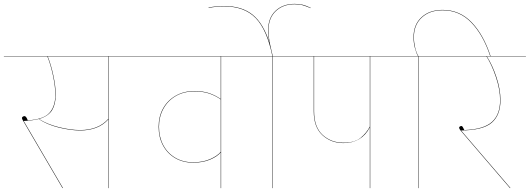

<svg xmlns="http://www.w3.org/2000/svg" viewBox="-30 -969 2729 989"><path d="M692 -678H530V0H528V-354Q477 -297 383 -297Q333 -297 272.5 -312Q212 -327 169 -356Q139 -348 92 -346L294 -1L292 0L90 -345Q83 -356 83 -361Q83 -365 87.5 -368Q92 -371 96 -371Q105 -371 113 -349Q194 -354 224.5 -387.5Q255 -421 255 -481Q255 -523 243 -579.5Q231 -636 214 -678H-10V-680H692ZM528 -678H216Q233 -636 245 -579.5Q257 -523 257 -481Q257 -433 238.5 -402Q220 -371 171 -356Q213 -329 273.5 -314Q334 -299 383 -299Q477 -299 528 -357Z M1251 -678H1109V0H1107V-184Q1090 -163 1052.5 -147Q1015 -131 965 -131Q913 -131 872.5 -154.5Q832 -178 809.5 -220Q787 -262 787 -316Q787 -369 810 -410.5Q833 -452 875 -476Q917 -500 971 -500Q1016 -500 1048 -489Q1080 -478 1107 -459V-678H672V-680H1251ZM1107 -187V-457Q1080 -476 1048 -487Q1016 -498 971 -498Q917 -498 876 -474.5Q835 -451 812 -409.5Q789 -368 789 -316Q789 -263 811 -221.5Q833 -180 873 -156.5Q913 -133 965 -133Q1015 -133 1052.5 -149.5Q1090 -166 1107 -187Z M1353 -813Q1353 -771 1366 -719L1375 -680H1517V-678H1375V0H1373V-678H1231V-680H1373Q1345 -816 1287 -876Q1229 -936 1124 -936Q1082 -936 1045 -928L1044 -930Q1082 -938 1124 -938Q1216 -938 1271.5 -893Q1327 -848 1358 -749Q1351 -782 1351 -813Q1351 -877 1389 -913Q1427 -949 1487 -949Q1512 -949 1529.5 -944.5Q1547 -940 1570 -929V-927Q1547 -937 1529.5 -942Q1512 -947 1487 -947Q1428 -947 1390.5 -911.5Q1353 -876 1353 -813Z M2019 -678H1877V0H1875V-313Q1833 -232 1739 -232Q1675 -232 1630.5 -273Q1586 -314 1586 -396V-678H1517V-680H2019ZM1875 -678H1588V-396Q1588 -314 1632 -274Q1676 -234 1739 -234Q1797 -234 1827.5 -259Q1858 -284 1875 -317Z M2497 -680H2495Q2459 -789 2398 -852.5Q2337 -916 2250 -916Q2183 -916 2142.5 -878.5Q2102 -841 2102 -777Q2102 -751 2108.5 -723.5Q2115 -696 2125 -680H2222V-678H2126V0H2124V-678H1999V-680H2123Q2114 -695 2107 -722.5Q2100 -750 2100 -777Q2100 -842 2141 -880Q2182 -918 2250 -918Q2338 -918 2399.5 -854Q2461 -790 2497 -680Z M2679 -678H2478Q2506 -635 2527 -572Q2548 -509 2548 -453Q2548 -376 2503 -337Q2458 -298 2345 -297L2599 -1L2597 0L2343 -296Q2335 -306 2335 -311Q2335 -315 2339 -317.5Q2343 -320 2347 -320Q2350 -320 2353.5 -315Q2357 -310 2362 -299Q2462 -303 2504 -341Q2546 -379 2546 -453Q2546 -508 2524.5 -572Q2503 -636 2476 -678H2211V-680H2679Z"/></svg>

Font: FiraGO Two
Style: Regular
Weight: 100
Designer: bBox Type
Foundry: bBox Type GmbH
Version: Version 1.001